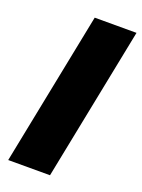

<svg xmlns="http://www.w3.org/2000/svg" viewBox="-142 -807 645 872"><g transform="rotate(20 181.0 -371.0)"><path d="M362 -742 214 0H12L160 -742Z"/></g></svg>

Font: Gontserrat ExtraBold
Style: Italic
Weight: 800
Italic angle: -11.3°
Designer: Julieta Ulanovsky
Foundry: Julieta Ulanovsky
Version: Version 6.001